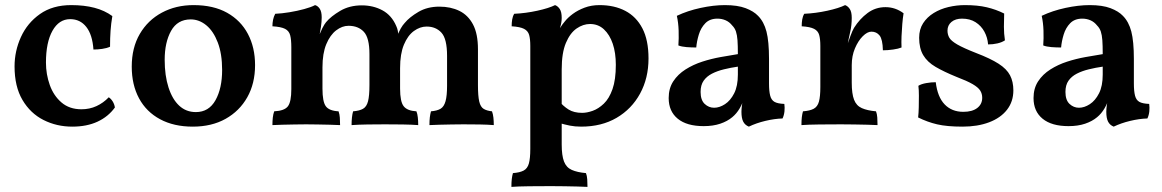

<svg xmlns="http://www.w3.org/2000/svg" viewBox="-20 -487 4553 752"><path d="M430 -66Q404 -30 362 -10.5Q320 9 263 9Q202 9 150.5 -17Q99 -43 68 -95.5Q37 -148 37 -227Q37 -287 62 -342Q87 -397 136.5 -432Q186 -467 259 -467Q310 -467 350 -456.5Q390 -446 420 -424Q415 -395 413 -366.5Q411 -338 411 -304Q398 -298 380 -295.5Q362 -293 346 -293Q342 -351 318 -381.5Q294 -412 255 -412Q211 -412 185.5 -366.5Q160 -321 160 -242Q160 -196 175 -154Q190 -112 221 -85.5Q252 -59 299 -59Q331 -59 358 -71.5Q385 -84 406 -106Q415 -100 421.5 -89.5Q428 -79 430 -66Z M735 9Q661 9 607 -20Q553 -49 524.5 -102Q496 -155 496 -226Q496 -300 527.5 -354Q559 -408 614 -437.5Q669 -467 738 -467Q816 -467 869.5 -437Q923 -407 951 -354Q979 -301 979 -232Q979 -160 948.5 -106Q918 -52 863.5 -21.5Q809 9 735 9ZM747 -48Q798 -48 824 -94.5Q850 -141 850 -213Q850 -276 833 -320.5Q816 -365 788 -388Q760 -411 727 -411Q675 -411 650 -366Q625 -321 625 -253Q625 -191 640 -144.5Q655 -98 682 -73Q709 -48 747 -48Z M1047 3Q1047 -13 1048.5 -26.5Q1050 -40 1054 -51Q1094 -53 1107.5 -70.5Q1121 -88 1121 -138V-302Q1121 -332 1116.5 -349Q1112 -366 1096.5 -374Q1081 -382 1047 -384Q1047 -397 1049.5 -409.5Q1052 -422 1058 -433Q1083 -434 1113.5 -439Q1144 -444 1171.5 -451.5Q1199 -459 1214 -467Q1225 -464 1232.5 -452.5Q1240 -441 1240 -419Q1240 -402 1237 -381.5Q1234 -361 1226 -318L1218 -317Q1234 -360 1242.5 -376.5Q1251 -393 1257 -400Q1276 -423 1312.5 -444.5Q1349 -466 1397 -466Q1442 -466 1478 -446.5Q1514 -427 1532 -385Q1540 -368 1540 -346H1536Q1549 -380 1565 -397Q1584 -420 1619 -440.5Q1654 -461 1701 -461Q1745 -461 1779 -444.5Q1813 -428 1832.5 -391.5Q1852 -355 1852 -294V-154Q1852 -111 1857 -89.5Q1862 -68 1874.5 -60.5Q1887 -53 1907 -51Q1911 -40 1912.5 -26.5Q1914 -13 1914 3Q1890 1 1858.5 0.5Q1827 0 1795 0Q1773 0 1748.5 0.5Q1724 1 1701.5 1.5Q1679 2 1662 3Q1662 -15 1663.5 -27.5Q1665 -40 1668 -51Q1692 -53 1705.5 -61Q1719 -69 1725 -90.5Q1731 -112 1731 -151V-268Q1731 -335 1709 -359Q1687 -383 1651 -383Q1625 -383 1601 -365.5Q1577 -348 1562 -312Q1547 -276 1547 -220V-140Q1547 -89 1561 -71Q1575 -53 1611 -51Q1615 -41 1616.5 -27Q1618 -13 1618 3Q1593 1 1557.5 0.5Q1522 0 1488 0Q1455 0 1419.5 0.5Q1384 1 1357 3Q1357 -13 1358.5 -27Q1360 -41 1363 -51Q1388 -53 1402 -61Q1416 -69 1421.5 -90.5Q1427 -112 1427 -154V-275Q1427 -339 1405 -362.5Q1383 -386 1345 -386Q1320 -386 1296.5 -368Q1273 -350 1258 -314Q1243 -278 1243 -223V-140Q1243 -89 1256 -71Q1269 -53 1306 -51Q1310 -40 1311 -26.5Q1312 -13 1312 3Q1296 2 1272 1.5Q1248 1 1223.5 0.5Q1199 0 1179 0Q1159 0 1134 0.5Q1109 1 1086 1.5Q1063 2 1047 3Z M1983 245Q1983 227 1984.5 214Q1986 201 1989 191Q2016 189 2031 181Q2046 173 2051.5 153Q2057 133 2057 96V-307Q2057 -334 2052.5 -350Q2048 -366 2032.5 -374Q2017 -382 1984 -384Q1984 -398 1986 -410.5Q1988 -423 1994 -433Q2039 -435 2084.5 -445Q2130 -455 2154 -467Q2165 -463 2172.5 -451.5Q2180 -440 2180 -417Q2180 -399 2174 -380Q2168 -361 2158 -332L2180 -312V79Q2180 122 2189 145.5Q2198 169 2219.5 178.5Q2241 188 2275 191Q2279 201 2280 215Q2281 229 2281 245Q2265 244 2241.5 243.5Q2218 243 2191.5 242.5Q2165 242 2138 242Q2097 242 2052.5 242.5Q2008 243 1983 245ZM2256 9Q2232 9 2212 5Q2192 1 2168 -6V-93Q2186 -71 2207 -58Q2228 -45 2260 -45Q2279 -45 2301.5 -53Q2324 -61 2345 -81Q2366 -101 2379 -138Q2392 -175 2392 -233Q2392 -280 2380 -315.5Q2368 -351 2345.5 -372Q2323 -393 2291 -393Q2264 -393 2238.5 -375.5Q2213 -358 2196.5 -319Q2180 -280 2180 -215L2144 -319Q2159 -355 2171.5 -374.5Q2184 -394 2193 -404Q2204 -418 2223.5 -432.5Q2243 -447 2269.5 -457Q2296 -467 2328 -467Q2386 -467 2429 -444.5Q2472 -422 2496 -376Q2520 -330 2520 -258Q2520 -181 2487 -120.5Q2454 -60 2395 -25.5Q2336 9 2256 9Z M2913 9Q2898 3 2891 -10.5Q2884 -24 2884 -49Q2884 -60 2886 -75Q2888 -90 2892 -103L2895 -105Q2889 -83 2877 -62.5Q2865 -42 2848 -28Q2829 -12 2801 -2.5Q2773 7 2736 7Q2670 7 2634.5 -22Q2599 -51 2599 -103Q2599 -141 2617 -168.5Q2635 -196 2665 -215Q2695 -234 2730.5 -245.5Q2766 -257 2802.5 -263.5Q2839 -270 2870 -275Q2870 -309 2868.5 -329.5Q2867 -350 2862.5 -363.5Q2858 -377 2848 -387Q2837 -401 2822 -407.5Q2807 -414 2790 -414Q2760 -414 2742.5 -396Q2725 -378 2717 -351.5Q2709 -325 2707 -301Q2688 -301 2669 -302.5Q2650 -304 2637 -309Q2639 -336 2638 -367Q2637 -398 2631 -425Q2673 -445 2724 -456Q2775 -467 2819 -467Q2869 -467 2900.5 -455Q2932 -443 2949 -425Q2972 -402 2982 -363.5Q2992 -325 2992 -256V-160Q2992 -130 2996.5 -112.5Q3001 -95 3013.5 -88Q3026 -81 3052 -80Q3054 -66 3052.5 -51Q3051 -36 3045 -23Q3013 -22 2977.5 -13.5Q2942 -5 2913 9ZM2777 -65Q2798 -65 2819.5 -79Q2841 -93 2855.5 -121.5Q2870 -150 2870 -195V-226Q2842 -222 2815.5 -215.5Q2789 -209 2768.5 -198.5Q2748 -188 2736 -171Q2724 -154 2724 -127Q2724 -95 2740 -80Q2756 -65 2777 -65Z M3316 -163Q3316 -120 3325 -96.5Q3334 -73 3355.5 -63.5Q3377 -54 3411 -51Q3415 -41 3416 -27Q3417 -13 3417 3Q3401 2 3377.5 1.5Q3354 1 3327.5 0.5Q3301 0 3274 0Q3233 0 3188.5 0.5Q3144 1 3119 3Q3119 -15 3120.5 -28Q3122 -41 3125 -51Q3152 -53 3167 -61Q3182 -69 3187.5 -89Q3193 -109 3193 -146V-227H3316ZM3316 -294V-211H3193V-321L3316 -417Q3316 -388 3310 -362Q3304 -336 3298 -304ZM3294 -299Q3303 -324 3310.5 -345Q3318 -366 3325 -378Q3347 -413 3378 -436Q3409 -459 3448 -459Q3487 -459 3519 -435Q3516 -417 3514 -393Q3512 -369 3511 -345Q3510 -321 3511 -301Q3499 -296 3478 -293Q3457 -290 3438 -290Q3437 -333 3425 -348Q3413 -363 3393 -363Q3377 -363 3359 -345Q3341 -327 3328.5 -297.5Q3316 -268 3316 -232ZM3193 -211V-307Q3193 -334 3188.5 -350Q3184 -366 3168.5 -374Q3153 -382 3120 -384Q3120 -398 3122 -410.5Q3124 -423 3130 -433Q3175 -435 3220.5 -445Q3266 -455 3290 -467Q3301 -463 3308.5 -451.5Q3316 -440 3316 -417Z M3913 -434Q3912 -409 3912 -382Q3912 -355 3916 -329Q3904 -321 3886.5 -317Q3869 -313 3850 -313Q3848 -340 3835.5 -363Q3823 -386 3801 -400Q3779 -414 3748 -414Q3722 -414 3706.5 -401Q3691 -388 3691 -367Q3691 -352 3698 -339.5Q3705 -327 3729 -313Q3753 -299 3804 -279Q3859 -258 3891 -237.5Q3923 -217 3936 -192Q3949 -167 3949 -133Q3949 -89 3924 -57Q3899 -25 3854 -8Q3809 9 3750 9Q3689 9 3650.5 0Q3612 -9 3576 -27Q3578 -44 3578.5 -67Q3579 -90 3579 -112.5Q3579 -135 3577 -151Q3588 -158 3607.5 -161.5Q3627 -165 3645 -165Q3652 -107 3680 -78Q3708 -49 3753 -49Q3788 -49 3807.5 -64Q3827 -79 3827 -104Q3827 -120 3819 -132.5Q3811 -145 3789.5 -157.5Q3768 -170 3726 -186Q3677 -206 3644.5 -225Q3612 -244 3596 -271Q3580 -298 3580 -339Q3580 -372 3595.5 -396Q3611 -420 3637 -436Q3663 -452 3695 -459.5Q3727 -467 3759 -467Q3809 -467 3845 -458.5Q3881 -450 3913 -434Z M4342 9Q4327 3 4320 -10.5Q4313 -24 4313 -49Q4313 -60 4315 -75Q4317 -90 4321 -103L4324 -105Q4318 -83 4306 -62.5Q4294 -42 4277 -28Q4258 -12 4230 -2.5Q4202 7 4165 7Q4099 7 4063.5 -22Q4028 -51 4028 -103Q4028 -141 4046 -168.5Q4064 -196 4094 -215Q4124 -234 4159.5 -245.5Q4195 -257 4231.5 -263.5Q4268 -270 4299 -275Q4299 -309 4297.5 -329.5Q4296 -350 4291.5 -363.5Q4287 -377 4277 -387Q4266 -401 4251 -407.5Q4236 -414 4219 -414Q4189 -414 4171.5 -396Q4154 -378 4146 -351.5Q4138 -325 4136 -301Q4117 -301 4098 -302.5Q4079 -304 4066 -309Q4068 -336 4067 -367Q4066 -398 4060 -425Q4102 -445 4153 -456Q4204 -467 4248 -467Q4298 -467 4329.5 -455Q4361 -443 4378 -425Q4401 -402 4411 -363.5Q4421 -325 4421 -256V-160Q4421 -130 4425.5 -112.5Q4430 -95 4442.5 -88Q4455 -81 4481 -80Q4483 -66 4481.5 -51Q4480 -36 4474 -23Q4442 -22 4406.5 -13.5Q4371 -5 4342 9ZM4206 -65Q4227 -65 4248.5 -79Q4270 -93 4284.5 -121.5Q4299 -150 4299 -195V-226Q4271 -222 4244.5 -215.5Q4218 -209 4197.5 -198.5Q4177 -188 4165 -171Q4153 -154 4153 -127Q4153 -95 4169 -80Q4185 -65 4206 -65Z"/></svg>

Font: Vollkorn SemiBold
Style: Regular
Weight: 600
Designer: Friedrich Althausen
Foundry: Friedrich Althausen
Version: Version 5.000